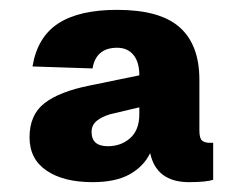

<svg xmlns="http://www.w3.org/2000/svg" viewBox="-20 -746 483 390"><path d="M168 -376Q109 -376 74.5 -399.5Q40 -423 40 -467Q40 -513 70.5 -536.5Q101 -560 161 -572L263 -593Q263 -620 251 -634.5Q239 -649 218 -649Q175 -649 168 -607L46 -611Q56 -671 98.5 -698.5Q141 -726 218 -726Q305 -726 345 -690.5Q385 -655 385 -584V-481Q385 -465 390.5 -460.5Q396 -456 405 -456H413V-381Q400 -376 363 -376Q351 -376 339 -378.5Q327 -381 316 -387.5Q305 -394 297 -405.5Q289 -417 285 -435Q272 -408 243.5 -392Q215 -376 168 -376ZM199 -449Q226 -449 244.5 -465.5Q263 -482 263 -514V-528L204 -514Q187 -509 176.5 -500.5Q166 -492 166 -478Q166 -449 199 -449Z"/></svg>

Font: Geist ExtBd
Style: Regular
Weight: 400
Designer: Basement.studio, Andrés Briganti, Mateo Zaragoza
Foundry: Basement.studio, Vercel, Andrés Briganti, Guido Ferreyra, Mateo Zaragoza
Version: Version 1.401